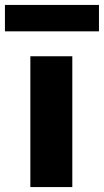

<svg xmlns="http://www.w3.org/2000/svg" viewBox="-60 -758 421 778"><path d="M233 0H63V-530H233ZM341 -631H-40V-738H341Z"/></svg>

Font: Morrison
Style: Bold
Weight: 700
Designer: Pablo Impallari, Rodrigo Fuenzalida (Modified by Dan O. Williams)
Version: Version 0.03;June 6, 2019;FontCreator 11.5.0.2425 64-bit; tt